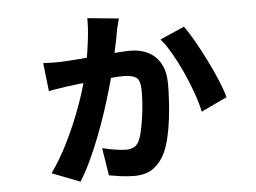

<svg xmlns="http://www.w3.org/2000/svg" viewBox="-50 -695 1100 826"><g transform="rotate(-5 500.0 -282.0)"><path d="M490.5 -617.6Q487.1 -602.9 483 -588.1Q478.9 -573.2 477.1 -562.3Q474.5 -544.6 468.3 -515.3Q462 -486.1 455.3 -455.6Q448.5 -425.1 443.9 -404.5Q435.9 -369.1 422.3 -321.8Q408.8 -274.5 391.3 -221.5Q373.9 -168.4 353.2 -115.5Q332.5 -62.7 310.1 -15.4Q287.6 31.9 265.1 67.3L144.2 20.5Q184 -35.7 215.2 -98.5Q246.4 -161.2 270.4 -222.7Q294.4 -284.1 309.9 -337.6Q325.3 -391.1 333 -428.1Q344 -487.7 350 -539.7Q356 -591.7 355.4 -630.7ZM766.2 -557.9Q784.7 -533.3 808.3 -491.9Q831.9 -450.5 855.4 -403.3Q878.9 -356.2 896.8 -312.8Q914.8 -269.4 922.4 -239.8L810.7 -187.1Q803.3 -223.9 787.2 -269.3Q771.2 -314.6 750.1 -360.9Q729.1 -407.2 706 -447.1Q682.9 -486.9 661.1 -511.9ZM149.5 -454.6Q173.6 -453.6 194 -453.2Q214.3 -452.8 235 -453.8Q257.6 -454.8 297.2 -457.9Q336.8 -461 381.7 -465.1Q426.6 -469.2 465.7 -472.2Q504.9 -475.2 527.6 -475.2Q571.9 -475.2 605.4 -457.8Q638.9 -440.3 657.8 -405.6Q676.8 -370.9 676.8 -318.7Q676.8 -286.7 674.4 -246.3Q672.1 -205.8 666.9 -164.3Q661.7 -122.7 652.8 -85.3Q643.9 -47.9 630.5 -20.7Q612.5 16.3 581.1 39.7Q549.7 63 498 63Q466.7 63 437.1 58.6Q407.4 54.2 389.2 51L370.2 -68.1Q397.6 -61.2 426.6 -56.8Q455.5 -52.4 473.4 -52.4Q488.7 -52.4 503.1 -58.2Q517.6 -63.9 526.5 -80.2Q535 -94.8 541.1 -121.2Q547.3 -147.6 552.1 -179.4Q557 -211.2 559.2 -242.6Q561.4 -274 561.4 -297.5Q561.4 -345.3 542.9 -357.1Q524.4 -369 489.1 -369Q467.9 -369 433.3 -366.1Q398.7 -363.2 360.3 -359.2Q321.9 -355.2 288.5 -351.3Q255.2 -347.4 236.6 -344.7Q220.8 -342.1 200 -339Q179.3 -336 163.6 -332.4Z"/></g></svg>

Font: Noto Sans TC
Style: Regular
Weight: 100
Designer: Ryoko NISHIZUKA 西塚涼子 (kana, bopomofo & ideographs); Paul D. Hunt (Latin, Greek & Cyrillic); Sandoll Communications 산돌커뮤니
Foundry: Adobe
Version: Version 2.004;hotconv 1.0.118;makeotfexe 2.5.65603